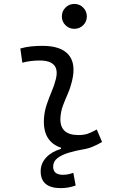

<svg xmlns="http://www.w3.org/2000/svg" viewBox="-20 -764 626 991"><path d="M293.9 207Q189.9 207 189.9 120.1Q189.9 79.6 218.3 49.1Q246.6 18.6 294.9 4.4V-1.5Q199.2 -33.7 207 -153.3Q209.5 -189.9 221.2 -224.6Q232.9 -259.3 246.8 -292Q260.7 -324.7 268.1 -355Q292.5 -451.7 184.6 -451.7Q138.2 -451.7 95.2 -440.4L85 -513.7Q113.8 -522 142.6 -524.7Q171.4 -527.3 200.2 -527.3Q294.9 -527.3 334.2 -481Q373.5 -434.6 351.6 -345.2Q343.3 -310.5 330.1 -280.5Q316.9 -250.5 305.7 -221.2Q294.4 -191.9 292 -157.7Q286.1 -66.9 385.3 -66.9Q411.6 -66.9 431.9 -73.5Q452.1 -80.1 479.5 -95.7L506.8 -31.2Q483.9 -17.6 459 -7.1Q434.1 3.4 404.8 7.8Q367.7 14.2 333.3 24.7Q298.8 35.2 276.6 52.2Q254.4 69.3 254.4 96.2Q254.4 138.2 304.7 138.2Q331.5 138.2 358.4 127.9L370.6 193.4Q334 207 293.9 207ZM363.8 -615.2Q336.9 -615.2 318.1 -633.8Q299.3 -652.3 299.3 -679.2Q299.3 -706.1 318.1 -724.9Q336.9 -743.7 363.8 -743.7Q390.6 -743.7 409.4 -724.9Q428.2 -706.1 428.2 -679.2Q428.2 -652.3 409.4 -633.8Q390.6 -615.2 363.8 -615.2Z"/></svg>

Font: Cascadia Code NF SemiLight
Style: Italic
Weight: 350
Italic angle: -10°
Monospace: yes
Designer: Aaron Bell
Foundry: Saja Typeworks
Version: Version 2404.023; ttfautohint (v1.8.4)